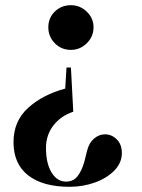

<svg xmlns="http://www.w3.org/2000/svg" viewBox="-20 -527 546 739"><path d="M340 -422Q340 -386 314 -360.5Q288 -335 253 -335Q216 -335 191 -360.5Q166 -386 166 -422Q166 -458 191 -482.5Q216 -507 253 -507Q288 -507 314 -482Q340 -457 340 -422ZM262 -97Q214 -81 185.5 -44Q157 -7 157 42Q157 102 178.5 137Q200 172 234 172Q261 172 277 153Q293 134 304 98L316 50Q324 21 343 5.5Q362 -10 384 -10Q410 -10 429.5 9.5Q449 29 449 62Q449 100 420 129.5Q391 159 345 175.5Q299 192 248 192Q145 192 88.5 148Q32 104 32 20Q32 -61 88.5 -112Q145 -163 231 -186L236 -267H253Z"/></svg>

Font: DeepMind Serif Display
Style: Regular
Weight: 800
Designer: Frank Grießhammer / Modifications: Colophon Foundry
Foundry: Colophon Foundry
Version: Version 5.002